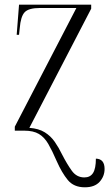

<svg xmlns="http://www.w3.org/2000/svg" viewBox="-20 -556 465 817"><path d="M341 241Q294 241 268.5 210Q243 179 221 129Q202 85 185.5 56.5Q169 28 145.5 14Q122 0 83 0H43V-17L305 -522H150Q102 -522 85 -504Q68 -486 64 -436L61 -408H51L61 -536H368V-519L105 -12Q145 -9 170.5 7Q196 23 213 47.5Q230 72 244 101Q265 142 285.5 170.5Q306 199 339 199Q364 199 376 180Q388 161 388 119Q425 120 425 163Q425 194 404 217.5Q383 241 341 241Z"/></svg>

Font: Noto Serif Display Condensed Light
Style: Regular
Weight: 300
Width: 3
Designer: Monotype Design Team
Foundry: Monotype Imaging Inc.
Version: Version 2.009